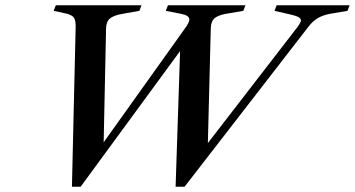

<svg xmlns="http://www.w3.org/2000/svg" viewBox="-20 -693 1342 726"><path d="M1302 -673 1294 -652 1229 -641Q1201 -636 1181 -624Q1161 -612 1144 -589L678 13H644L661 -500L285 13H252L266 -589Q267 -615 259.5 -626Q252 -637 229 -642L183 -652L191 -673H515L507 -652L445 -641Q409 -635 395 -622.5Q381 -610 381 -583L372 -155L679 -585Q696 -608 696 -619Q696 -634 668 -640L607 -652L615 -673H908L900 -652L830 -640Q802 -634 790 -623Q778 -612 777 -586L766 -152L1105 -591Q1118 -609 1118 -616Q1118 -623 1108 -628.5Q1098 -634 1075 -639L1018 -652L1026 -673Z"/></svg>

Font: Ibarra Real Nova
Style: Italic
Weight: 400
Italic angle: -22°
Designer: Jose Maria Ribagorda & Octavio Pardo
Foundry: Octavio Pardo
Version: Version 1.014